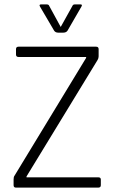

<svg xmlns="http://www.w3.org/2000/svg" viewBox="-20 -856 522 876"><path d="M246 -707Q233 -707 227 -716L163 -825Q156 -836 168 -836H192Q202 -836 204 -830L257 -733L311 -830Q313 -836 323 -836H347Q358 -836 351 -825L288 -716Q282 -707 268 -707ZM42 -11V-37Q42 -49 46 -54L373 -592V-596H65Q53 -596 53 -607V-632Q53 -643 65 -643H418Q430 -643 430 -632V-599Q430 -590 425 -582L101 -51V-47H428Q440 -47 440 -37V-11Q440 0 428 0H53Q42 0 42 -11Z"/></svg>

Font: Rajdhani
Style: Regular
Weight: 400
Designer: Satya Rajpurohit, Jyotish Sonowal
Foundry: Indian Type Foundry
Version: Version 1.201;PS 1.0;hotconv 1.0.78;makeotf.lib2.5.61930; tt